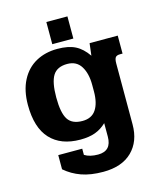

<svg xmlns="http://www.w3.org/2000/svg" viewBox="-124 -734 837 1021"><g transform="rotate(-15 294.5 -224.0)"><path d="M230 -648H346V-526H230ZM108 130V52H240V86Q268 104 314 104Q388 104 388 25V-49Q360 -22 326 -9.5Q292 3 244 3Q137 3 79 -59.5Q21 -122 21 -247Q21 -326 50 -382Q79 -438 130.5 -466.5Q182 -495 249 -495Q309 -495 347 -476Q385 -457 415 -413L423 -480H578V-381H564Q545 -381 538.5 -371.5Q532 -362 532 -339V-3Q532 90 476 145Q420 200 317 200Q248 200 197.5 182Q147 164 108 130ZM379 -226V-263Q379 -325 354.5 -364.5Q330 -404 279 -404Q223 -404 200 -367Q177 -330 177 -247Q177 -162 200 -126Q223 -90 280 -90Q331 -90 355 -126Q379 -162 379 -226Z"/></g></svg>

Font: Pridi SemiBold
Style: Regular
Weight: 600
Designer: Katatrad Team
Foundry: CadsonDemak
Version: Version 1.001